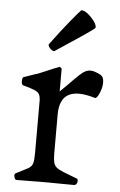

<svg xmlns="http://www.w3.org/2000/svg" viewBox="-55 -813 532 852"><g transform="rotate(5 211.5 -386.5)"><path d="M151 0Q136 0 117.5 0.5Q99 1 51 1Q44 1 41 -12Q38 -25 45 -28Q81 -46 97.5 -55Q114 -64 118.5 -78.5Q123 -93 123 -125V-361Q122 -379 116.5 -388Q111 -397 94.5 -404Q78 -411 44 -420Q39 -422 37.5 -430Q36 -438 37.5 -446.5Q39 -455 42 -456Q48 -458 61 -462.5Q74 -467 88 -472Q102 -477 107 -478Q151 -497 168.5 -504Q186 -511 199 -516L208 -509V-407Q243 -441 265 -464Q287 -487 303 -499Q319 -511 336.5 -511Q354 -511 381 -497Q394 -490 396 -472.5Q398 -455 393 -436Q388 -417 380 -403.5Q372 -390 366 -392Q208 -440 208 -304V-131Q208 -106 211.5 -91.5Q215 -77 225.5 -68.5Q236 -60 257.5 -51.5Q279 -43 316 -29Q325 -26 321.5 -12.5Q318 1 307 1Q263 1 238 0.5Q213 0 198.5 0Q184 0 170 0ZM170 -584Q166 -581 157.5 -586.5Q149 -592 144 -600.5Q139 -609 143 -613Q192 -679 227 -721.5Q262 -764 272 -774Q284 -776 301.5 -762Q319 -748 331.5 -730.5Q344 -713 342 -702Q332 -692 286 -661Q240 -630 170 -584Z"/></g></svg>

Font: Anvers
Style: Regular
Weight: 400
Designer: Ishtar van Looy
Version: Version 1.000